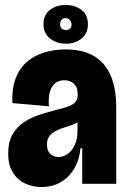

<svg xmlns="http://www.w3.org/2000/svg" viewBox="-20 -740 512 773"><path d="M147 13Q111 13 80.5 -1.5Q50 -16 31.5 -46Q13 -76 13 -122Q13 -169 30.5 -199Q48 -229 76.5 -248Q105 -267 138 -277.5Q171 -288 200 -296Q239 -305 258.5 -313Q278 -321 285.5 -332Q293 -343 293 -360Q293 -388 278 -402.5Q263 -417 238 -417Q220 -417 205 -407Q190 -397 182 -374Q174 -351 177 -312L30 -325Q27 -383 43 -424.5Q59 -466 89 -491.5Q119 -517 159 -529Q199 -541 244 -541Q313 -541 358 -514.5Q403 -488 425.5 -436Q448 -384 448 -306V-196Q448 -163 448 -130.5Q448 -98 448 -65.5Q448 -33 448 0H311Q311 -35 311 -70.5Q311 -106 311 -143H304Q300 -97 279 -61.5Q258 -26 224.5 -6.5Q191 13 147 13ZM215 -108Q229 -108 242.5 -114.5Q256 -121 267 -134Q278 -147 285 -166.5Q292 -186 292 -212V-260L316 -269Q308 -257 293.5 -248.5Q279 -240 262.5 -234.5Q246 -229 229.5 -223.5Q213 -218 199.5 -210Q186 -202 177.5 -190Q169 -178 169 -158Q169 -132 183 -120Q197 -108 215 -108ZM245 -564Q208 -564 181.5 -585Q155 -606 155 -642Q155 -680 181 -700Q207 -720 245 -720Q282 -720 308 -700Q334 -680 334 -643Q334 -605 308 -584.5Q282 -564 245 -564ZM245 -619Q255 -619 261.5 -624.5Q268 -630 268 -641Q268 -652 261 -659.5Q254 -667 244 -667Q234 -667 228 -660Q222 -653 222 -642Q222 -630 229 -624.5Q236 -619 245 -619Z"/></svg>

Font: Bricolage Grotesque 96pt ExtraBold SemiCondensed
Style: Regular
Weight: 800
Width: 4
Version: Version 1.001;gftools[0.9.33.dev8+g029e19f]